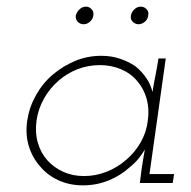

<svg xmlns="http://www.w3.org/2000/svg" viewBox="-20 -551 575 578"><path d="M62 -188Q68 -228 88 -264Q108 -300 138.5 -326Q169 -352 206 -367.5Q243 -383 285 -383Q315 -383 340.5 -374.5Q366 -366 387 -352Q407 -336 420.5 -316Q434 -296 439 -274Q443 -299 448 -324Q453 -349 457 -375H479L430 -27H504L500 0H401L407 -47Q409 -61 411.5 -74.5Q414 -88 416 -101Q408 -87 397 -73.5Q386 -60 371 -48Q344 -23 307.5 -8Q271 7 230 7Q189 7 155.5 -8.5Q122 -24 100 -51Q77 -77 66.5 -112Q56 -147 62 -188ZM90 -188Q85 -152 94 -121Q103 -90 123 -68Q143 -46 171 -33.5Q199 -21 233 -21Q268 -21 301 -34Q334 -47 360 -70Q386 -92 403.5 -122.5Q421 -153 425 -188Q430 -223 421.5 -253.5Q413 -284 393 -307Q374 -330 344.5 -342.5Q315 -355 281 -355Q245 -355 213 -342.5Q181 -330 155 -307Q129 -284 112 -253.5Q95 -223 90 -188ZM374 -504Q376 -515 384.5 -523Q393 -531 404 -531Q414 -531 421.5 -523Q429 -515 426 -504Q425 -493 416 -485.5Q407 -478 397 -478Q387 -478 379.5 -485.5Q372 -493 374 -504ZM208 -504Q211 -515 219.5 -523Q228 -531 239 -531Q249 -531 256 -523Q263 -515 261 -504Q259 -493 250.5 -485.5Q242 -478 232 -478Q221 -478 214 -485.5Q207 -493 208 -504Z"/></svg>

Font: Josefin Slab Light
Style: Italic
Weight: 300
Italic angle: -12°
Designer: Santiago Orozco
Foundry: Typemade
Version: Version 2.000